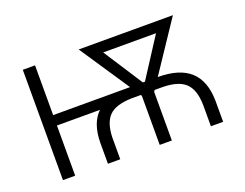

<svg xmlns="http://www.w3.org/2000/svg" viewBox="-88 -696 1103 864"><g transform="rotate(-20 463.5 -264.0)"><path d="M641.6 -290Q744.6 -290 796.1 -243.4Q847.7 -196.8 849.1 -101.1V0H790.5V-101.1Q789.6 -174.8 755.6 -207.3Q721.7 -239.7 644.5 -240.2H608.4L603.5 -232.4V0H545.4V-235.4L542 -240.2H498Q421.9 -238.3 390.1 -206.3Q358.4 -174.3 356.4 -104.5V0H297.4V-100.1Q298.3 -193.8 346.7 -240.2H140.6V0H82V-528.3H140.6V-290H508.8L349.6 -528.3H800.8ZM570.3 -290H580.1L701.7 -478H448.7Z"/></g></svg>

Font: Roboto-Light
Style: Regular
Weight: 300
Designer: Google
Version: Version 2.137; 2017